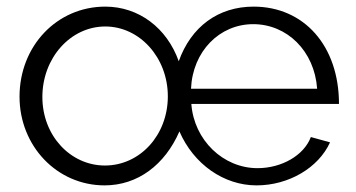

<svg xmlns="http://www.w3.org/2000/svg" viewBox="-20 -550 1074 580"><path d="M296 10C396 10 478 -52 522 -153C565 -54 656 10 755 10C852 10 942 -43 977 -120L919 -136C898 -80 830 -42 758 -42C654 -42 566 -127 558 -236H1004C1004 -412 898 -530 746 -530C639 -530 557 -469 520 -365C484 -466 399 -530 298 -530C152 -530 39 -411 39 -258C39 -109 152 10 296 10ZM297 -50C193 -50 108 -140 108 -257C108 -375 193 -470 298 -470C402 -470 487 -376 487 -259C487 -142 403 -50 297 -50ZM557 -282C562 -395 643 -477 745 -477C847 -477 930 -396 938 -282Z"/></svg>

Font: Raleway Reg
Style: Regular
Weight: 400
Designer: Matt McInerney, Pablo Impallari, Rodrigo Fuenzalida
Foundry: Matt McInerney, Pablo Impallari, Rodrigo Fuenzalida
Version: Version 3.00 July 28, 2015